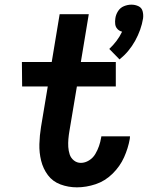

<svg xmlns="http://www.w3.org/2000/svg" viewBox="-20 -796 635 824"><path d="M493 -541Q534 -574 560 -621Q586 -668 594 -717Q596 -733 592 -748Q588 -763 574 -769.5Q560 -776 544 -776Q528 -776 512 -769.5Q496 -763 486.5 -748Q477 -733 475 -717Q473 -704 474.5 -692Q476 -680 484 -671.5Q492 -663 504 -660Q494 -639 480 -620.5Q466 -602 449 -586ZM310 8Q350 8 390.5 -5.5Q431 -19 463 -50.5Q495 -82 512.5 -121Q530 -160 537 -200Q538 -206 538 -211H415Q414 -208 414 -205Q411 -187 405 -169.5Q399 -152 389 -135Q379 -118 362 -107.5Q345 -97 327 -97Q310 -97 297 -107.5Q284 -118 279 -133.5Q274 -149 273 -165.5Q272 -182 273.5 -199.5Q275 -217 278 -234L310 -425H477V-530H327L361 -735H236L202 -530H74L75 -425H185L156 -251Q150 -214 149 -177.5Q148 -141 156.5 -106.5Q165 -72 185.5 -44.5Q206 -17 239.5 -4.5Q273 8 310 8Z"/></svg>

Font: Iosevka Sparkle Oblique
Style: Bold
Weight: 700
Italic angle: -9°
Designer: Belleve Invis
Foundry: Belleve Invis
Version: Version 4.5.0; ttfautohint (v1.8.3)